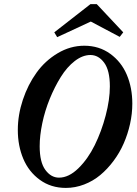

<svg xmlns="http://www.w3.org/2000/svg" viewBox="-20 -898 662 931"><path d="M577.6 -741.2 560.5 -719.2 420.4 -793.5 257.3 -717.8 243.2 -741.2 418.5 -877.9H449.2ZM299.3 13.2Q227.1 13.2 173.3 -25.9Q119.6 -64.9 93 -127.9Q66.4 -190.9 66.4 -267.6Q66.4 -340.8 90.8 -414.1Q115.2 -487.3 157 -545.4Q198.7 -603.5 259.8 -639.9Q320.8 -676.3 388.7 -676.3Q460.4 -676.3 514.4 -637.2Q568.4 -598.1 595 -535.2Q621.6 -472.2 621.6 -395.5Q621.6 -346.7 610.6 -297.1Q599.6 -247.6 579.8 -202.4Q560.1 -157.2 530.5 -117.7Q501 -78.1 466.1 -49.1Q431.2 -20 387.9 -3.4Q344.7 13.2 299.3 13.2ZM266.1 -36.6Q313.5 -36.6 359.9 -81.8Q406.2 -127 439.2 -193.8Q472.2 -260.7 492.4 -337.9Q512.7 -415 512.7 -479Q512.7 -556.6 485.1 -594Q457.5 -631.3 418.5 -631.3Q380.4 -631.3 342.5 -602.1Q304.7 -572.8 274.9 -524.9Q245.1 -477.1 221.4 -419.2Q197.8 -361.3 185.1 -300.8Q172.4 -240.2 172.4 -189Q172.4 -111.3 200 -74Q227.5 -36.6 266.1 -36.6Z"/></svg>

Font: Elstob 6pt SemiBold
Style: Italic
Weight: 600
Italic angle: -20°
Designer: Peter S. Baker
Version: Version 1.015